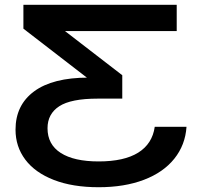

<svg xmlns="http://www.w3.org/2000/svg" viewBox="-20 -770 823 804"><path d="M720 -640H130L160 -711L492 -455V-357H389Q277 -357 228 -325Q179 -293 179 -233Q179 -165 234.5 -129.5Q290 -94 393 -94Q500 -94 559 -131Q618 -168 628 -239H761Q756 -163 710 -105.5Q664 -48 582.5 -17Q501 14 393 14Q284 14 205.5 -16.5Q127 -47 86 -101.5Q45 -156 45 -227Q45 -330 123 -387.5Q201 -445 350 -445H422L402 -400L78 -650V-750H720Z"/></svg>

Font: Unbounded Variable
Style: Regular
Weight: 400
Designer: Luke Prowse, Jean-Baptiste Morizot, Fátima Lázaro, Florian Runge
Foundry: NaN
Version: Version 1.600;FEAKit 1.0